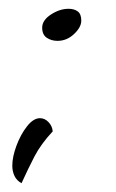

<svg xmlns="http://www.w3.org/2000/svg" viewBox="-20 -329 265 437"><path d="M29 88Q18 82 13 71.5Q8 61 8 48Q8 28 17.5 2.5Q27 -23 41.5 -41.5Q56 -60 71 -60Q82 -60 90.5 -51Q99 -42 100 -30Q73 -1 58.5 27Q44 55 29 88ZM111 -236Q97 -236 86.5 -243Q76 -250 76 -266Q76 -283 96 -296Q116 -309 136 -309Q149 -309 157 -303Q165 -297 165 -282Q165 -267 148.5 -251.5Q132 -236 111 -236Z"/></svg>

Font: Dancing Script Medium
Style: Regular
Weight: 500
Designer: Pablo Impallari
Foundry: Pablo Impallari
Version: Version 2.000